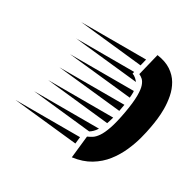

<svg xmlns="http://www.w3.org/2000/svg" viewBox="-443 -855 1119 1105"><g transform="rotate(30 116.0 -302.0)"><path d="M263 -533 299 -680Q356 -672 392.5 -647.5Q429 -623 449.5 -588Q470 -553 478 -511.5Q486 -470 486 -429Q486 -394 482 -361Q478 -328 473 -302Q467 -267 455 -221.5Q443 -176 421.5 -127.5Q400 -79 366.5 -36Q333 7 283.5 37Q234 67 166 76L182 -71Q196 -77 211.5 -86.5Q227 -96 243 -119Q259 -142 274 -185.5Q289 -229 302 -302Q315 -374 315 -420Q315 -462 307 -484.5Q299 -507 287 -517.5Q275 -528 263 -533ZM-176 -625H255L244 -580ZM269 -484 -155 -529H231L228 -516Q241 -512 252 -502Q263 -492 269 -484ZM285 -420Q285 -413 284.5 -405Q284 -397 283 -388L-140 -433H284Q285 -430 285 -426.5Q285 -423 285 -420ZM269 -292 -155 -337H277ZM258 -241Q254 -228 251 -217Q248 -206 244 -196L-174 -241ZM219 -145Q209 -129 198.5 -119Q188 -109 178 -103L-212 -145ZM144 -3 -280 -48H149Z"/></g></svg>

Font: Faster One
Style: Regular
Weight: 400
Designer: Eduardo Rodriguez Tunni
Foundry: Eduardo Rodriguez Tunni
Version: Version 1.003; ttfautohint (v1.8.4.7-5d5b);gftools[0.9.23]